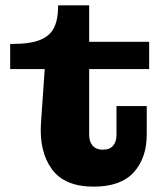

<svg xmlns="http://www.w3.org/2000/svg" viewBox="-20 -684 628 717"><path d="M330 13Q221 13 173.5 -52.5Q126 -118 133 -224L147 -426H18V-520H27Q93 -520 130 -535Q167 -550 182 -581Q197 -612 197 -660V-664H313V-528H537V-426H313V-180Q313 -155 326 -140Q339 -125 364 -125Q390 -125 402.5 -140Q415 -155 415 -180V-288H528V-182Q528 -94 479.5 -40.5Q431 13 330 13Z"/></svg>

Font: Montagu Slab 16pt
Style: Bold
Weight: 700
Designer: Florian Karsten
Foundry: Florian Karsten
Version: Version 1.000; ttfautohint (v1.8.3)